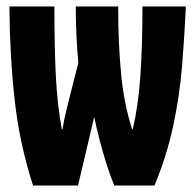

<svg xmlns="http://www.w3.org/2000/svg" viewBox="-20 -573 603 593"><path d="M82 0Q40 -130 25 -267Q10 -404 9 -553H148Q148 -426 152.5 -337.5Q157 -249 171 -174H173Q178 -204 184.5 -230Q191 -256 198 -285L222 -379Q218 -421 216 -465.5Q214 -510 214 -553H345Q345 -439 354 -345Q363 -251 388 -174H390Q407 -245 413.5 -337.5Q420 -430 420 -553H554Q550 -464 542.5 -371Q535 -278 515 -184.5Q495 -91 457 0H333Q321 -28 309 -66Q297 -104 287 -143Q277 -182 271 -212L221 0Z"/></svg>

Font: Noto Sans Mono SemiCondensed Black
Style: Regular
Weight: 900
Width: 4
Designer: Monotype Design Team
Foundry: Monotype Imaging Inc.
Version: Version 2.014; ttfautohint (v1.8.4.7-5d5b)